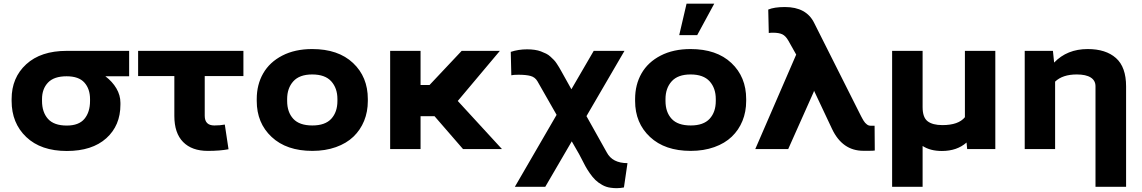

<svg xmlns="http://www.w3.org/2000/svg" viewBox="-20 -802 6146 1033"><path d="M42.5 -258.8V-269Q42.5 -384.3 121.1 -456.3Q199.7 -528.3 338.4 -528.3H674.8V-391.6H546.9Q584.5 -363.3 606.2 -326.4Q627.9 -289.6 627.9 -249V-238.8Q627.9 -126.5 551.8 -58.1Q475.6 10.3 339.4 10.3Q200.2 10.3 121.3 -64.7Q42.5 -139.6 42.5 -258.8ZM338.4 -391.6Q270.5 -391.6 238.3 -357.7Q206.1 -323.7 206.1 -269V-258.8Q206.1 -198.7 238 -162.6Q270 -126.5 339.4 -126.5Q404.3 -126.5 434.3 -162.6Q464.4 -198.7 464.4 -258.8V-269Q464.4 -323.7 434.1 -357.7Q403.8 -391.6 338.4 -391.6Z M723.1 -392.6V-528.3H1289.6V-392.6H1081.5V-179.2Q1081.5 -127 1133.3 -127Q1165 -127 1189.5 -131.8L1209.5 1Q1163.1 9.8 1098.1 9.8Q1012.2 9.8 965.1 -38.1Q918 -85.9 918 -178.2V-392.6Z M1361.3 -258.8V-269Q1361.3 -346.7 1396 -407.2Q1430.7 -467.8 1498.8 -502.9Q1566.9 -538.1 1659.7 -538.1Q1799.8 -538.1 1879.4 -463.1Q1959 -388.2 1959 -269V-258.8Q1959 -200.7 1939 -151.6Q1918.9 -102.5 1881.6 -66.7Q1844.2 -30.8 1787.4 -10.5Q1730.5 9.8 1660.6 9.8Q1521.5 9.8 1441.4 -65.2Q1361.3 -140.1 1361.3 -258.8ZM1524.9 -269V-258.8Q1524.9 -198.7 1557.9 -162.8Q1590.8 -127 1660.6 -127Q1729.5 -127 1762.5 -163.1Q1795.4 -199.2 1795.4 -258.8V-269Q1795.4 -327.6 1762.2 -364.5Q1729 -401.4 1659.7 -401.4Q1591.3 -401.4 1558.1 -364.5Q1524.9 -327.6 1524.9 -269Z M2079.1 0V-528.3H2242.7V-344.7H2291L2463.9 -528.3H2669.4L2442.9 -258.8L2680.7 0H2471.2L2317.9 -176.8H2242.7V0Z M2731 -397 2728 -522.9Q2769 -536.6 2815.9 -536.6Q2837.4 -536.6 2856.2 -533.9Q2875 -531.2 2890.4 -525.4Q2905.8 -519.5 2918.2 -513.4Q2930.7 -507.3 2941.7 -497.1Q2952.6 -486.8 2960 -479.5Q2967.3 -472.2 2975.6 -459.5Q2983.9 -446.8 2988 -439.9Q2992.2 -433.1 2999.5 -419.9Q3006.8 -406.7 3009.3 -402.3L3054.2 -321.8L3174.3 -528.3H3339.8L3135.3 -177.2L3244.6 18.1Q3274.9 75.7 3356 75.7L3336.9 206.5Q3317.4 210.4 3296.9 210.4Q3282.2 210.4 3265.1 208Q3241.7 205.1 3220.2 193.1Q3198.7 181.2 3183.3 166.3Q3168 151.4 3152.8 129.4Q3137.7 107.4 3129.2 91.6Q3120.6 75.7 3109.9 54.4Q3099.1 33.2 3095.2 26.4L3056.2 -41.5L2913.6 203.1H2750L2974.6 -184.1L2871.6 -364.7Q2858.9 -386.7 2834.7 -393.3Q2810.5 -399.9 2769.5 -399.9Q2742.2 -399.9 2731 -397Z M3397 -258.8V-269Q3397 -346.7 3431.6 -407.2Q3466.3 -467.8 3534.4 -502.9Q3602.5 -538.1 3695.3 -538.1Q3835.4 -538.1 3915 -463.1Q3994.6 -388.2 3994.6 -269V-258.8Q3994.6 -200.7 3974.6 -151.6Q3954.6 -102.5 3917.2 -66.7Q3879.9 -30.8 3823 -10.5Q3766.1 9.8 3696.3 9.8Q3557.1 9.8 3477.1 -65.2Q3397 -140.1 3397 -258.8ZM3560.5 -269V-258.8Q3560.5 -198.7 3593.5 -162.8Q3626.5 -127 3696.3 -127Q3765.1 -127 3798.1 -163.1Q3831.1 -199.2 3831.1 -258.8V-269Q3831.1 -327.6 3797.9 -364.5Q3764.6 -401.4 3695.3 -401.4Q3627 -401.4 3593.8 -364.5Q3560.5 -327.6 3560.5 -269ZM3634.3 -612.8 3673.8 -782.2H3822.8L3731 -612.8Z M4043.5 0 4263.7 -508.3 4221.7 -583Q4207 -608.9 4189 -617.4Q4170.9 -626 4139.2 -626Q4124 -626 4116.2 -624.5L4113.3 -750.5Q4145.5 -764.2 4203.1 -764.2Q4318.4 -764.2 4360.4 -678.7L4607.9 -186.5Q4608.9 -184.1 4613.5 -175.5Q4618.2 -167 4620.1 -163.3Q4622.1 -159.7 4626.5 -152.3Q4630.9 -145 4634.5 -141.4Q4638.2 -137.7 4643.3 -133.3Q4648.4 -128.9 4653.8 -127.2Q4659.2 -125.5 4665.5 -125.5H4685.5L4686.5 7.8Q4678.2 9.3 4656.2 9.3H4625Q4512.2 9.3 4456.5 -108.4L4359.4 -314.5L4358.4 -308.6L4220.7 0Z M4779.8 203.1V-528.3H4943.8V-225.6Q4943.8 -170.4 4970.7 -149.7Q4997.6 -128.9 5050.3 -128.9Q5136.7 -128.9 5171.4 -171.4V-528.3H5335V0H5183.6L5180.2 -35.2Q5128.9 10.3 5047.4 10.3Q4985.4 10.3 4943.8 -16.6V203.1Z M5493.2 0V-528.3H5645L5651.4 -465.3Q5721.2 -538.1 5832 -538.1Q5929.7 -538.1 5984.1 -489.7Q6038.6 -441.4 6038.6 -336.9V203.1H5874V-337.9Q5874 -368.7 5848.4 -385Q5822.8 -401.4 5773.4 -401.4Q5696.8 -401.4 5656.7 -362.8V0Z"/></svg>

Font: Bert Sans Black
Style: Regular
Weight: 900
Designer: Christian Robertson, Adam Twardoch, & Cristiano Sobral
Foundry: Google
Version: Version 12.135;January 10, 2020;FontCreator 12.0.0.2547 64-b